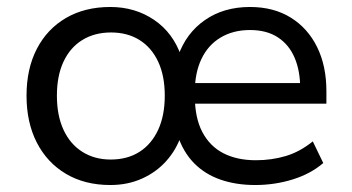

<svg xmlns="http://www.w3.org/2000/svg" viewBox="-20 -521 1009 550"><path d="M296 9Q223 9 169 -23Q115 -55 85.5 -112.5Q56 -170 56 -247Q56 -324 85.5 -381Q115 -438 169 -469.5Q223 -501 296 -501Q367 -501 421.5 -464Q476 -427 499 -360H490Q513 -426 567 -463.5Q621 -501 696 -501Q764 -501 813 -470.5Q862 -440 888.5 -386Q915 -332 915 -260V-224H517V-283H858L840 -267Q840 -318 824 -355.5Q808 -393 776 -414Q744 -435 696 -435Q648 -435 612 -413.5Q576 -392 557 -352Q538 -312 538 -257V-247Q538 -184 559.5 -143Q581 -102 620 -82Q659 -62 713 -62Q758 -62 798.5 -74Q839 -86 876 -116L906 -54Q870 -23 818.5 -7Q767 9 711 9Q656 9 611.5 -6.5Q567 -22 536 -53.5Q505 -85 489 -133H499Q485 -92 456.5 -60Q428 -28 387 -9.5Q346 9 296 9ZM297 -64Q345 -64 379.5 -86Q414 -108 433 -149Q452 -190 452 -247Q452 -304 433 -344.5Q414 -385 379.5 -406.5Q345 -428 298 -428Q251 -428 216 -406.5Q181 -385 162 -344.5Q143 -304 143 -247Q143 -190 162 -149Q181 -108 216 -86Q251 -64 297 -64Z"/></svg>

Font: Nunito Sans 9pt
Style: Regular
Weight: 400
Version: Version 3.101;gftools[0.9.27]